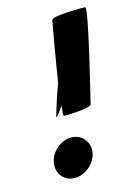

<svg xmlns="http://www.w3.org/2000/svg" viewBox="-69 -580 401 632"><g transform="rotate(-10 131.5 -264.0)"><path d="M71 -57C65 -20 90 10 125 10C160 10 195 -20 201 -57C207 -94 181 -124 146 -124C111 -124 77 -94 71 -57ZM147 -516C146 -508 136 -397 130 -308C116 -259 107 -212 105 -202C103 -190 114 -207 128 -233C128 -211 127 -198 130 -198C143 -198 221 -208 223 -220C225 -233 273 -538 261 -538C248 -538 149 -528 147 -516Z"/></g></svg>

Font: Ampere
Style: UltExtIta
Weight: 400
Version: Version 1